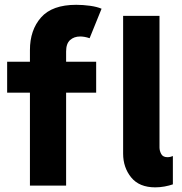

<svg xmlns="http://www.w3.org/2000/svg" viewBox="-20 -787 772 814"><path d="M106.9 0V-394H10.3V-525.4H106.9V-574.7Q106.9 -659.7 154.1 -713.1Q201.2 -766.6 303.2 -766.6Q331.5 -766.6 361.6 -762.5Q391.6 -758.3 410.6 -750L359.9 -625Q338.4 -632.3 319.8 -632.3Q293.9 -632.3 277.1 -617.2Q260.3 -602.1 260.3 -568.8V-525.4H387.7V-394H260.3V0ZM638.2 7.3Q570.3 7.3 536.1 -34.9Q502 -77.1 502 -135.7V-719.7H656.2V-162.1Q656.2 -147.5 663.6 -134Q670.9 -120.6 689.9 -120.6Q697.3 -120.6 703.4 -122.3Q709.5 -124 712.9 -125.5V-5.4Q697.3 0 677.5 3.7Q657.7 7.3 638.2 7.3Z"/></svg>

Font: Reddit Sans ExtraBold
Style: Regular
Weight: 800
Designer: Stephen Hutchings
Foundry: Reddit
Version: Version 1.014; ttfautohint (v1.8.4.7-5d5b)